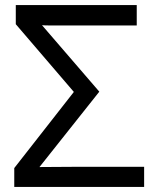

<svg xmlns="http://www.w3.org/2000/svg" viewBox="-20 -734 610 754"><path d="M36 0V-74L270 -373L42 -639V-714H517V-634H262Q248 -634 224 -634Q200 -634 178 -634Q156 -634 145 -635L370 -374L135 -78Q172 -78 210 -78.5Q248 -79 288 -79H546V0Z"/></svg>

Font: Noto Sans
Style: Regular
Weight: 400
Designer: Monotype Design Team
Foundry: Monotype Imaging Inc.
Version: Version 1.902